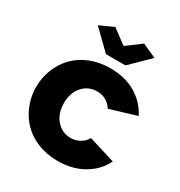

<svg xmlns="http://www.w3.org/2000/svg" viewBox="-174 -850 918 980"><g transform="rotate(30 285.0 -360.0)"><path d="M221.2 -730 306.2 -667 391.1 -730 473.1 -692.9 363.8 -585.9H249L139.2 -692.9ZM306.2 9.8Q241.7 9.8 187.7 -12.5Q133.8 -34.7 98.4 -72.3Q63 -109.9 43.5 -159.2Q23.9 -208.5 23.9 -263.2Q23.9 -317.9 43.2 -366.9Q62.5 -416 97.9 -453.6Q133.3 -491.2 187.3 -513.2Q241.2 -535.2 306.2 -535.2Q393.6 -535.2 456.5 -497.6Q519.5 -460 551.8 -396L396 -349.1Q365.2 -398.9 305.2 -398.9Q254.9 -398.9 221.4 -361.3Q188 -323.7 188 -263.2Q188 -202.1 221.7 -163.6Q255.4 -125 305.2 -125Q335 -125 359.9 -139.2Q384.8 -153.3 397 -176.8L553.2 -128.9Q522.9 -65.9 458.5 -28.1Q394 9.8 306.2 9.8Z"/></g></svg>

Font: Raleway-v4020 ExtraBold
Style: Regular
Weight: 800
Designer: Matt McInerney, Pablo Impallari, Rodrigo Fuenzalida
Foundry: Matt McInerney, Pablo Impallari, Rodrigo Fuenzalida
Version: Version 4.020;PS 004.020;hotconv 1.0.88;makeotf.lib2.5.64775